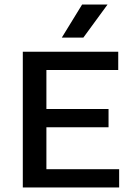

<svg xmlns="http://www.w3.org/2000/svg" viewBox="-20 -822 579 842"><path d="M80 0V-595H498.5V-515H183.5V-80H502.5V0ZM144 -264V-344H456V-264ZM251 -657 340 -802H451.5L345.5 -657Z"/></svg>

Font: Encode Sans SC Medium
Style: Regular
Weight: 500
Version: Version 3.002